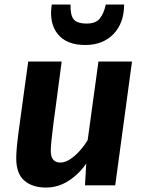

<svg xmlns="http://www.w3.org/2000/svg" viewBox="-20 -834 651 864"><path d="M187.5 10Q125.5 10 89.2 -21.5Q53 -53 53 -122.5Q53 -168 68.5 -276.5Q77.5 -342.5 87.5 -415.8Q97.5 -489 107 -557H257.5Q253 -522 246.2 -471.2Q239.5 -420.5 232.5 -367.8Q225.5 -315 220 -275Q208.5 -185.5 208.5 -155Q208.5 -102.5 251.5 -102.5Q280.5 -102.5 314.5 -131.5Q348.5 -160.5 374.5 -203.5L423 -557H574L498.5 0H362.5L368 -98Q336.5 -51.5 289.2 -20.8Q242 10 187.5 10ZM364 -631.5Q278.5 -631.5 239.2 -681.5Q200 -731.5 213 -813.5H297.5Q296 -767 311.2 -747.5Q326.5 -728 370.5 -728Q412 -728 430 -751.8Q448 -775.5 456 -813.5H538.5Q538.5 -730.5 490.8 -681Q443 -631.5 364 -631.5Z"/></svg>

Font: Merriweather Sans Italic
Style: Bold
Weight: 700
Italic angle: -7.5°
Designer: Eben Sorkin
Foundry: Eben Sorkin
Version: Version 1.008; ttfautohint (v1.7.19-72a1) -l 8 -r 50 -G 200 